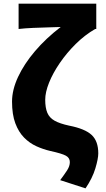

<svg xmlns="http://www.w3.org/2000/svg" viewBox="-20 -819 579 1053"><path d="M449 214 310 169Q334 137 348.5 114.5Q363 92 363 70Q363 47 341.5 35Q320 23 256 9Q217 0 179.5 -17Q142 -34 112 -64.5Q82 -95 64 -143Q46 -191 46 -262Q46 -326 79 -397Q112 -468 172 -538.5Q232 -609 313 -671Q291 -670 249 -669Q207 -668 161.5 -666Q116 -664 82 -660V-799H508V-660H502Q445 -627 395.5 -578Q346 -529 308 -473.5Q270 -418 249 -365.5Q228 -313 228 -272Q228 -228 239.5 -200.5Q251 -173 279.5 -157Q308 -141 359 -130Q446 -113 482.5 -79Q519 -45 519 22Q519 51 503 104.5Q487 158 449 214Z"/></svg>

Font: Source Han Sans TC Heavy
Style: Regular
Weight: 900
Designer: Ryoko NISHIZUKA Ë•øÂ°öÊ∂ºÂ≠ê (kana, bopomofo & ideographs); Paul D. Hunt (Latin, Greek & Cyrillic); Sandoll Communicatio
Foundry: Adobe
Version: Version 2.004;hotconv 1.0.118;makeotfexe 2.5.65603